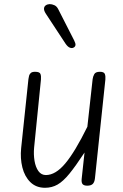

<svg xmlns="http://www.w3.org/2000/svg" viewBox="-20 -882 586 912"><path d="M194 10Q151.5 10 124.2 -16.8Q97 -43.5 86.2 -86.8Q75.5 -130 80.5 -178.5L115 -506Q116 -514.5 118.2 -522.5Q120.5 -530.5 126.8 -535.8Q133 -541 146.5 -541Q168.5 -541 172.2 -530.5Q176 -520 174.5 -504L142 -180.5Q139 -148 144 -118Q149 -88 162.5 -69.2Q176 -50.5 198 -50.5Q244 -50.5 290.2 -105.8Q336.5 -161 395 -280L420 -506Q421.5 -518.5 427.8 -529.8Q434 -541 454.5 -541Q474 -541 478 -530.5Q482 -520 480.5 -504L431 -35Q429 -16.5 420.5 -8.2Q412 0 394.5 0Q378.5 0 372.2 -7.5Q366 -15 368 -33L381.5 -157.5Q339.5 -93.5 309.8 -57Q280 -20.5 253.2 -5.2Q226.5 10 194 10ZM330.5 -656.5Q322.5 -651.5 312 -655.5Q301.5 -659.5 291 -675L198 -816.5Q188.5 -831 189 -841Q189.5 -851 197.2 -856.5Q205 -862 215.5 -862.5Q227 -862.5 238.5 -857.2Q250 -852 257 -837.5L332.5 -689.5Q339.5 -675.5 338.5 -668Q337.5 -660.5 330.5 -656.5Z"/></svg>

Font: Edu NSW ACT Cursive
Style: Regular
Weight: 400
Designer: Tina and Corey Anderson, Eben Sorkin, Mirko Velimirovic
Foundry: Sorkin Type Co.
Version: Version 2.000